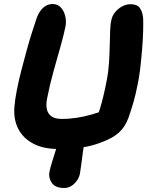

<svg xmlns="http://www.w3.org/2000/svg" viewBox="-20 -734 754 959"><path d="M269 10Q196 10 145.5 -17Q95 -44 71 -91Q47 -138 52 -200Q55 -238 64.5 -286Q74 -334 87.5 -386Q101 -438 114.5 -487Q128 -536 141.5 -577.5Q155 -619 164 -646Q177 -680 197.5 -697Q218 -714 242 -714Q268 -714 284 -696.5Q300 -679 306 -653Q312 -627 307 -601Q298 -558 282 -501Q266 -444 247.5 -378.5Q229 -313 215 -241Q209 -210 214.5 -187Q220 -164 238.5 -152Q257 -140 289 -140Q327 -140 365 -146Q403 -152 439.5 -162.5Q476 -173 506 -185L457 -129Q468 -156 477 -184Q486 -212 495 -248.5Q504 -285 514 -337Q521 -373 524 -415.5Q527 -458 528 -500Q529 -542 530 -577Q531 -612 536 -632Q539 -652 553 -670.5Q567 -689 588 -701Q609 -713 632 -713Q665 -713 678.5 -694Q692 -675 695 -643Q696 -621 695 -580Q694 -539 690 -490Q686 -441 680.5 -393Q675 -345 667 -310Q658 -263 646.5 -223Q635 -183 621 -144Q604 -99 574 -72Q544 -45 494 -26Q454 -10 417.5 -2.5Q381 5 345.5 7.5Q310 10 269 10ZM301 205Q256 205 238.5 179Q221 153 227 124Q231 105 239.5 77Q248 49 256.5 22.5Q265 -4 268 -19Q273 -41 290 -56Q307 -71 329 -79.5Q351 -88 370 -88Q389 -88 400.5 -79Q412 -70 407 -49Q399 -10 394 26Q389 62 385.5 90.5Q382 119 379 135Q373 162 351 183.5Q329 205 301 205Z"/></svg>

Font: Shantell Sans Light
Style: Bold Italic
Weight: 700
Italic angle: -11°
Version: Version 1.011;[c5ecc13dd]